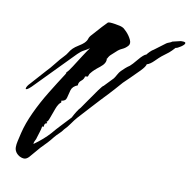

<svg xmlns="http://www.w3.org/2000/svg" viewBox="-53 -393 490 481"><g transform="rotate(10 192.5 -152.5)"><path d="M26 31Q12 23 12 9Q12 2 14 -6.5Q16 -15 19 -28Q25 -53 38.5 -82Q52 -111 69.5 -139.5Q87 -168 102 -191Q105 -195 104 -197Q109 -201 117.5 -214.5Q126 -228 136 -243.5Q146 -259 152 -267Q145 -262 138 -258.5Q131 -255 123 -247L31 -153Q17 -138 12 -138Q11 -138 11 -139Q11 -145 20 -154L54 -192Q62 -200 73 -214Q84 -228 91 -235Q97 -241 100.5 -247Q104 -253 109 -258Q114 -263 123 -268.5Q132 -274 136 -278Q142 -284 143.5 -289.5Q145 -295 151 -301Q165 -317 172 -324.5Q179 -332 185 -338Q188 -340 203.5 -337.5Q219 -335 222 -333Q226 -332 234 -323.5Q242 -315 246.5 -305.5Q251 -296 246 -290Q240 -283 232 -279.5Q224 -276 218 -270Q213 -265 207.5 -260.5Q202 -256 199 -249H198Q200 -237 185 -225.5Q170 -214 164 -206Q161 -203 159 -196H158L152 -195Q151 -188 144.5 -183Q138 -178 138 -170Q125 -165 122 -154.5Q119 -144 117 -135Q115 -126 104 -125Q104 -124 104.5 -122Q105 -120 104 -120Q98 -116 93 -103Q88 -90 84 -78.5Q80 -67 77 -67Q77 -66 77 -66Q78 -65 78.5 -64.5Q79 -64 79 -64Q79 -63 75.5 -62Q72 -61 72 -53H68Q67 -46 64.5 -38.5Q62 -31 60 -24Q59 -19 56.5 -15Q54 -11 54 -6Q78 -23 94 -41Q103 -52 114.5 -64Q126 -76 137 -88Q141 -96 146 -104Q151 -112 155 -116Q158 -120 168.5 -135.5Q179 -151 189.5 -165.5Q200 -180 202 -180L224 -203Q227 -207 230.5 -213.5Q234 -220 238 -224Q243 -229 247.5 -233Q252 -237 258 -241Q263 -245 275 -259.5Q287 -274 294 -276Q296 -279 301 -284Q306 -289 310 -291L338 -312Q341 -314 345.5 -315.5Q350 -317 352 -319L373 -324H377Q385 -324 385 -321Q385 -317 376 -311Q367 -305 363 -305Q355 -296 349 -291Q343 -286 332 -278Q327 -274 317 -264Q307 -254 299 -252Q298 -246 287 -234.5Q276 -223 264.5 -212Q253 -201 248 -196Q228 -173 217.5 -162Q207 -151 200 -143.5Q193 -136 182.5 -124.5Q172 -113 151 -90Q144 -82 137.5 -72.5Q131 -63 123 -55Q119 -49 113 -43.5Q107 -38 102 -32Q95 -23 88.5 -16Q82 -9 73 0L49 28Q43 34 37 34Q32 34 26 31Z"/></g></svg>

Font: Cherish
Style: Regular
Weight: 400
Designer: Robert E. Leuschke
Foundry: Robert E. Leuschke
Version: Version 1.005